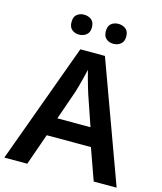

<svg xmlns="http://www.w3.org/2000/svg" viewBox="-132 -1012 935 1108"><g transform="rotate(15 336.0 -458.0)"><path d="M534 0 467 -188H203L137 0H0L262 -717H409L671 0ZM374 -476Q370 -488 362 -514.5Q354 -541 346.5 -569.5Q339 -598 335 -614Q330 -593 323.5 -566.5Q317 -540 310.5 -516.5Q304 -493 299 -476L237 -298H435ZM172 -856Q172 -888 189.5 -902Q207 -916 232 -916Q257 -916 275.5 -902Q294 -888 294 -856Q294 -826 275.5 -811.5Q257 -797 232 -797Q207 -797 189.5 -811.5Q172 -826 172 -856ZM377 -856Q377 -888 394.5 -902Q412 -916 438 -916Q462 -916 480.5 -902Q499 -888 499 -856Q499 -826 480.5 -811.5Q462 -797 438 -797Q412 -797 394.5 -811.5Q377 -826 377 -856Z"/></g></svg>

Font: Noto Sans Khmer SemiBold
Style: Regular
Weight: 600
Version: Version 2.003